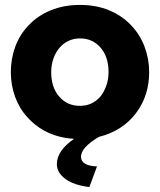

<svg xmlns="http://www.w3.org/2000/svg" viewBox="-20 -555 650 780"><path d="M309 82Q309 44 382 1Q478 -23 533 -96Q586 -167 586 -262Q586 -316 567 -366Q548 -416 512 -453Q475 -492 422.5 -513.5Q370 -535 305 -535Q240 -535 187 -513.5Q134 -492 97 -453Q61 -416 42.5 -366.5Q24 -317 24 -262Q24 -210 41 -162.5Q58 -115 91 -79Q164 2 281 9Q211 57 211 112Q211 146 245 171.5Q279 197 343 205L374 121Q342 120 325.5 110Q309 100 309 82ZM222 -361Q237 -379 258.5 -389Q280 -399 305 -399Q356 -399 388.5 -361.5Q421 -324 421 -262Q421 -233 412 -207.5Q403 -182 388 -163Q355 -125 305 -125Q253 -125 220.5 -162.5Q188 -200 188 -262Q188 -291 197 -317Q206 -343 222 -361Z"/></svg>

Font: RT Raleway ExtraBold
Style: Regular
Weight: 400
Designer: Matt McInerney, Pablo Impallari, Rodrigo Fuenzalida — Edited by Milan Moffatt in April 2016
Foundry: Matt McInerney, Pablo Impallari, Rodrigo Fuenzalida — Edited by Milan Moffatt in April 2016
Version: Version 3.001